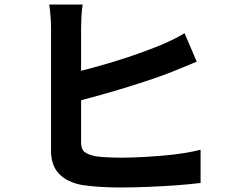

<svg xmlns="http://www.w3.org/2000/svg" viewBox="-20 -808 1040 850"><path d="M346 -788Q342 -765 340.5 -735Q339 -705 339 -684Q339 -669 339 -631Q339 -593 339 -542.5Q339 -492 339 -436.5Q339 -381 339 -329.5Q339 -278 339 -238Q339 -198 339 -179Q339 -147 354.5 -135Q370 -123 404 -116Q426 -113 456 -111.5Q486 -110 519 -110Q558 -110 605.5 -112.5Q653 -115 701.5 -119Q750 -123 793.5 -130Q837 -137 868 -145V2Q821 8 758.5 12.5Q696 17 631.5 19.5Q567 22 511 22Q463 22 419 19Q375 16 343 11Q278 -1 242 -38Q206 -75 206 -139Q206 -168 206 -214.5Q206 -261 206 -317.5Q206 -374 206 -431.5Q206 -489 206 -540.5Q206 -592 206 -630Q206 -668 206 -684Q206 -699 205 -718Q204 -737 202 -756.5Q200 -776 198 -788ZM280 -481Q328 -491 383 -506Q438 -521 493.5 -538Q549 -555 599 -573Q649 -591 688 -607Q715 -618 741.5 -631Q768 -644 797 -661L851 -535Q822 -523 790.5 -510Q759 -497 734 -487Q690 -470 633 -451Q576 -432 514.5 -413.5Q453 -395 392.5 -378.5Q332 -362 281 -350Z"/></svg>

Font: Farlight84_Sys_V01
Style: Bold
Weight: 700
Designer: Monotype Design Team, Nadine Chahine and Nizar Qandah
Foundry: Monotype Imaging Inc.
Version: Version 2.004;October 31, 2024;FontCreator 14.0.0.2814 64-bi